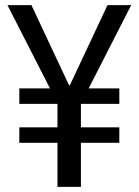

<svg xmlns="http://www.w3.org/2000/svg" viewBox="-20 -725 538 745"><path d="M203 0V-171H55V-231H203V-322H55V-382H188L178 -374L9 -705H102L248 -394H251L397 -705H489L320 -374L311 -382H443V-322H294V-231H443V-171H294V0Z"/></svg>

Font: Nunito Sans 7pt Condensed Medium
Style: Regular
Weight: 500
Width: 3
Designer: Vernon Adams
Foundry: Vernon Adams
Version: Version 3.101;gftools[0.9.27]